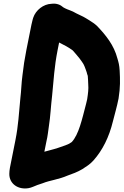

<svg xmlns="http://www.w3.org/2000/svg" viewBox="-20 -783 684 1063"><path d="M307.3 -547.7C334.6 -534 360.3 -520.8 382.6 -503.9C390.1 -496.4 399.2 -484.3 406.4 -476.4C415.9 -465.9 425.2 -453.4 433.3 -441.6L442 -428.4C446.5 -420.1 449.8 -411.4 454 -399.9L459.9 -383.2C461.2 -377.2 463.3 -369.8 465.9 -363.1C467.4 -352.9 467.8 -327.5 468.6 -314.5C470.5 -289.8 467.9 -268.4 462.6 -233.4C460.2 -221.6 457.8 -212.5 456.5 -207.6C433.7 -120.6 416.4 -39.4 377.6 3.1C376.9 3.7 373.6 5.3 362.8 12.7C358.8 14.7 344 20.9 342.8 21.3C319 28.7 298.7 37.9 278 42.8L248 51C240.7 52.9 233.3 54.9 225.6 57L237.3 -1.4C244.2 -29.1 246.2 -55.3 250.2 -81.1C260 -143.8 261.2 -192.8 268.5 -253.2C277.3 -340 280.5 -413.4 299 -506ZM186.7 241.4 216.2 231.5C216.6 231.4 217.5 231.1 218.1 230.8C255.1 215.7 305.2 210.6 354.3 189C379.5 180.1 409.3 169.5 436 153.3C456 140.2 477.8 127.5 497.6 105.2C547.9 48.4 583.8 -23.2 605.3 -111.8C615.7 -153.6 627 -190.4 636.4 -237.5C646.6 -300.6 645 -343.5 642.5 -392.2C640.7 -422.7 636.6 -437.4 630.2 -458.8C610.5 -534.6 565.2 -588.7 518.5 -638.1C504.1 -652.2 489.5 -660.7 474.2 -670.8L454.4 -682.9C436.7 -693.9 417.1 -701 402.3 -709.1C378.2 -724.2 353.6 -729.4 339.4 -737.4L330.6 -742.3C314.9 -756.6 293.3 -765.8 265 -762C220.7 -760.6 177.9 -727.2 163.9 -684.9L160.7 -674.2C158 -664.3 155.9 -655.9 154.2 -647L126 -506C116.6 -459 109.5 -412.9 104.6 -368.1C97.9 -319.4 98.4 -286.2 92.6 -237.8C84.5 -156.7 82.1 -90.5 65.2 -6L35.1 145C32.5 158 31.9 169.4 31.6 179.3C30.6 234.4 80.6 269 138.8 258.6C154.9 255.7 170.3 247.6 186.7 241.4Z"/></svg>

Font: Smoothie
Style: BdIt
Weight: 700
Foundry: Cannot Into Space Fonts
Version: Version 0.8